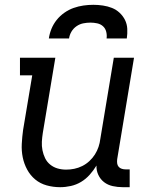

<svg xmlns="http://www.w3.org/2000/svg" viewBox="-20 -770 640 798"><path d="M230 8Q201 8 174 0.5Q147 -7 126.5 -24Q106 -41 93 -65Q80 -89 74.5 -116Q69 -143 70.5 -172Q72 -201 76 -230L114 -457H63V-530H210L158 -218Q155 -199 154 -181Q153 -163 156.5 -145.5Q160 -128 167.5 -112.5Q175 -97 188.5 -86Q202 -75 219 -70Q236 -65 255 -65Q272 -65 289 -68.5Q306 -72 322 -80Q338 -88 351.5 -100.5Q365 -113 374.5 -128Q384 -143 389.5 -159.5Q395 -176 397 -193L453 -530H537L467 -108Q466 -99 467 -91Q468 -83 473 -77Q478 -71 486 -68.5Q494 -66 502 -66H519V8H490Q469 8 448.5 3.5Q428 -1 412.5 -13Q397 -25 388.5 -43.5Q380 -62 381 -82Q369 -62 353 -44Q337 -26 317 -14Q297 -2 274.5 3Q252 8 230 8ZM183 -610Q186 -631 194 -650.5Q202 -670 215.5 -687Q229 -704 247.5 -717Q266 -730 286 -737Q306 -744 326.5 -747Q347 -750 368 -750Q388 -750 408 -747Q428 -744 445.5 -737Q463 -730 477 -717Q491 -704 499.5 -687Q508 -670 509 -650Q510 -630 507 -610H423Q425 -624 421.5 -638Q418 -652 408 -661Q398 -670 384 -673Q370 -676 356 -676Q341 -676 326 -673Q311 -670 298 -661Q285 -652 277 -638.5Q269 -625 267 -610Z"/></svg>

Font: Iosevka Curly Slab Extended
Style: Italic
Weight: 400
Width: 7
Italic angle: -9°
Monospace: yes
Designer: Belleve Invis
Foundry: Belleve Invis
Version: Version 11.1.0; ttfautohint (v1.8.3)